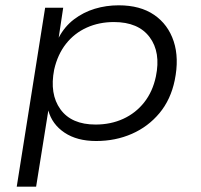

<svg xmlns="http://www.w3.org/2000/svg" viewBox="-20 -523 756 723"><path d="M43 180 150 -494H218L201 -381Q223 -423 258.5 -450Q294 -477 337 -490Q380 -503 427 -503Q508 -503 560.5 -467Q613 -431 634 -367.5Q655 -304 638 -221Q623 -148 580.5 -97Q538 -46 476.5 -19Q415 8 342 8Q270 8 223 -23.5Q176 -55 162 -107L116 180ZM340 -54Q397 -54 444 -75.5Q491 -97 523 -137.5Q555 -178 567 -235Q586 -326 543.5 -383Q501 -440 409 -440Q353 -440 306.5 -419Q260 -398 228.5 -358Q197 -318 184 -261Q166 -169 207.5 -111.5Q249 -54 340 -54Z"/></svg>

Font: Nunito Sans 7pt SemiExpanded Light
Style: Italic
Weight: 300
Width: 6
Italic angle: -9°
Designer: Vernon Adams
Foundry: Vernon Adams
Version: Version 3.101;gftools[0.9.27]